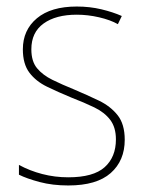

<svg xmlns="http://www.w3.org/2000/svg" viewBox="-20 -558 444 588"><path d="M362 -130Q362 -66 319 -28Q276 10 189 10Q141 10 101.5 -0.5Q62 -11 38 -23V-53Q71 -35 109.5 -25Q148 -15 189 -15Q266 -15 300.5 -46Q335 -77 335 -131Q335 -168 317.5 -191Q300 -214 269 -229Q238 -244 199 -259Q158 -276 124 -292.5Q90 -309 70 -335.5Q50 -362 50 -407Q50 -466 93 -502Q136 -538 215 -538Q255 -538 290.5 -529.5Q326 -521 353 -509L341 -484Q318 -497 283.5 -505Q249 -513 215 -513Q151 -513 113.5 -486Q76 -459 76 -407Q76 -370 93.5 -349Q111 -328 140.5 -313.5Q170 -299 207 -284Q247 -267 282.5 -250Q318 -233 340 -205.5Q362 -178 362 -130Z"/></svg>

Font: Noto Sans Kannada SemiCondensed Thin
Style: Regular
Weight: 100
Width: 4
Designer: Jelle Bosma - Monotype Design Team
Foundry: Monotype Imaging Inc.
Version: Version 2.005; ttfautohint (v1.8.4.7-5d5b)